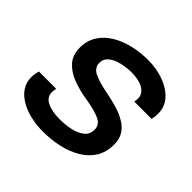

<svg xmlns="http://www.w3.org/2000/svg" viewBox="-140 -687 844 844"><g transform="rotate(45 281.5 -265.0)"><path d="M228.5 10.5Q186 10.5 148.5 1.5Q111 -7.5 82.5 -24.8Q54 -42 38 -66.5Q22 -91 22 -122Q22 -132 24 -144.5Q26 -157 28 -164H136Q135 -159.5 133.8 -152Q132.5 -144.5 132.5 -140Q132.5 -110.5 161.8 -95.2Q191 -80 243.5 -80Q276.5 -80 308.2 -87Q340 -94 361.2 -110.5Q382.5 -127 382.5 -156Q382.5 -186 353.5 -200.5Q324.5 -215 259.5 -225.5Q212 -233 171.2 -248.8Q130.5 -264.5 105.8 -292.5Q81 -320.5 81 -365Q81 -409.5 102.2 -442.5Q123.5 -475.5 159.2 -497Q195 -518.5 239.8 -529Q284.5 -539.5 332 -539.5Q385 -539.5 430.2 -523Q475.5 -506.5 502.8 -476.2Q530 -446 530 -404.5Q530 -391.5 528.8 -382.8Q527.5 -374 525.5 -367H418Q419.5 -373 420 -377.5Q420.5 -382 420.5 -387.5Q420.5 -409 406.5 -422.8Q392.5 -436.5 369.8 -443Q347 -449.5 320.5 -449.5Q289.5 -449.5 259.2 -442.5Q229 -435.5 209 -419.8Q189 -404 189 -379Q189 -348.5 220 -333.8Q251 -319 307 -308.5Q342 -302 374.8 -292.2Q407.5 -282.5 433.5 -267.2Q459.5 -252 474.5 -228.5Q489.5 -205 489.5 -171Q489.5 -122.5 467.5 -88Q445.5 -53.5 408 -31.8Q370.5 -10 324 0.2Q277.5 10.5 228.5 10.5Z"/></g></svg>

Font: Epilogue Medium
Style: Italic
Weight: 500
Italic angle: -12°
Designer: Tyler Finck
Foundry: Etcetera Type Co
Version: Version 2.112